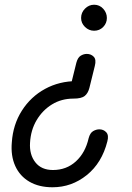

<svg xmlns="http://www.w3.org/2000/svg" viewBox="-20 -792 557 812"><path d="M202 0Q145 0 104.5 -23.5Q64 -47 44.5 -90Q25 -133 30 -190Q35 -265 72.5 -324Q110 -383 170.5 -416Q231 -449 305 -449L278 -426L303 -527Q309 -549 321.5 -556.5Q334 -564 347 -564Q365 -564 376.5 -552Q388 -540 381 -513L358 -420Q352 -397 338 -386Q324 -375 291 -375Q240 -375 200 -350.5Q160 -326 135 -284Q110 -242 107 -188Q104 -138 129.5 -105.5Q155 -73 204 -73Q261 -73 301 -109.5Q341 -146 355 -208Q361 -230 374 -237.5Q387 -245 400 -245Q418 -245 429.5 -232.5Q441 -220 434 -194Q411 -103 347 -51.5Q283 0 202 0ZM378 -662Q356 -662 339.5 -678Q323 -694 323 -716Q323 -739 339.5 -755.5Q356 -772 378 -772Q401 -772 416.5 -755Q432 -738 432 -716Q432 -694 416.5 -678Q401 -662 378 -662Z"/></svg>

Font: Edu TAS Beginner Medium
Style: Regular
Weight: 500
Version: Version 1.003